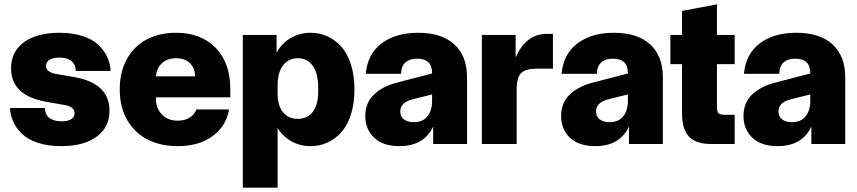

<svg xmlns="http://www.w3.org/2000/svg" viewBox="-20 -660 3927 880"><path d="M189.9 -193.8Q30.8 -222.7 30.8 -347.2Q30.8 -423.3 89.8 -466.6Q148.9 -509.8 252.9 -509.8Q313 -509.8 358.9 -494.6Q404.8 -479.5 431.4 -453.9Q458 -428.2 471.7 -398.4Q485.4 -368.7 486.8 -335H327.1Q327.1 -363.8 307.9 -379.9Q288.6 -396 252 -396Q222.7 -396 206.8 -386Q190.9 -376 190.9 -358.9Q190.9 -330.1 233.9 -321.8L323.2 -306.2Q481.9 -277.3 481.9 -152.8Q481.9 -76.7 422.9 -33.4Q363.8 9.8 259.8 9.8Q199.7 9.8 153.8 -5.4Q107.9 -20.5 81.3 -46.1Q54.7 -71.8 41 -101.6Q27.3 -131.3 25.9 -165H186Q186 -136.2 205.6 -120.1Q225.1 -104 262.2 -104Q291.5 -104 306.6 -114Q321.8 -124 321.8 -141.1Q321.8 -169.9 278.8 -178.2Z M794.9 9.8Q718.3 9.8 658.9 -19.3Q599.6 -48.3 564.2 -107.9Q528.8 -167.5 528.8 -250Q528.8 -332.5 563.2 -392.1Q597.7 -451.7 655.3 -480.7Q712.9 -509.8 787.1 -509.8Q899.9 -509.8 967.8 -441.4Q1035.6 -373 1035.6 -250V-213.9H694.8V-205.1Q694.8 -164.6 721.7 -135.7Q748.5 -106.9 794.9 -106.9Q827.6 -106.9 849.9 -121.3Q872.1 -135.7 879.9 -158.2H1029.8Q1016.6 -81.5 953.9 -35.9Q891.1 9.8 794.9 9.8ZM694.8 -310.1H874Q874 -346.2 851.3 -369.6Q828.6 -393.1 787.1 -393.1Q747.1 -393.1 722.4 -370.4Q697.8 -347.7 694.8 -310.1Z M1092.8 200.2V-500H1247.6V-418Q1270 -460.4 1311.3 -485.1Q1352.5 -509.8 1403.8 -509.8Q1443.8 -509.8 1479.2 -494.1Q1514.6 -478.5 1543 -447.8Q1571.3 -417 1587.9 -366.2Q1604.5 -315.4 1604.5 -250Q1604.5 -184.6 1587.9 -133.8Q1571.3 -83 1543 -52.2Q1514.6 -21.5 1479.2 -5.9Q1443.8 9.8 1403.8 9.8Q1355 9.8 1315.4 -12.5Q1275.9 -34.7 1252.4 -74.2V200.2ZM1252.4 -230Q1252.4 -176.3 1277.1 -145.8Q1301.8 -115.2 1344.7 -115.2Q1389.2 -115.2 1413.8 -147.7Q1438.5 -180.2 1438.5 -240.2V-257.8Q1438.5 -322.8 1413.8 -357.9Q1389.2 -393.1 1344.7 -393.1Q1301.8 -393.1 1277.1 -360.1Q1252.4 -327.1 1252.4 -268.1Z M1810.5 9.8Q1734.9 9.8 1694.6 -29.1Q1654.3 -67.9 1654.3 -127.9Q1654.3 -189 1693.8 -226.6Q1733.4 -264.2 1797.4 -280.8L1960.4 -323.2V-325.2Q1960.4 -391.1 1891.6 -391.1Q1857.4 -391.1 1838.1 -373.8Q1818.8 -356.4 1818.4 -321.8H1656.2Q1665 -413.6 1729.7 -461.7Q1794.4 -509.8 1896.5 -509.8Q2004.4 -509.8 2062.5 -456.5Q2120.6 -403.3 2120.6 -305.2V0H1965.3V-80.1Q1923.3 9.8 1810.5 9.8ZM1814.5 -148.9Q1814.5 -126 1831.3 -113Q1848.1 -100.1 1876.5 -100.1Q1918 -100.1 1939.2 -127Q1960.4 -153.8 1960.4 -198.2V-227.1L1871.6 -205.1Q1814.5 -190.9 1814.5 -148.9Z M2188.5 0V-500H2343.3V-396Q2390.1 -504.9 2487.3 -504.9H2514.2V-345.2H2437.5Q2390.1 -345.2 2369.1 -325.4Q2348.1 -305.7 2348.1 -250V0Z M2708 9.8Q2632.3 9.8 2592 -29.1Q2551.8 -67.9 2551.8 -127.9Q2551.8 -189 2591.3 -226.6Q2630.9 -264.2 2694.8 -280.8L2857.9 -323.2V-325.2Q2857.9 -391.1 2789.1 -391.1Q2754.9 -391.1 2735.6 -373.8Q2716.3 -356.4 2715.8 -321.8H2553.7Q2562.5 -413.6 2627.2 -461.7Q2691.9 -509.8 2793.9 -509.8Q2901.9 -509.8 2960 -456.5Q3018.1 -403.3 3018.1 -305.2V0H2862.8V-80.1Q2820.8 9.8 2708 9.8ZM2711.9 -148.9Q2711.9 -126 2728.8 -113Q2745.6 -100.1 2773.9 -100.1Q2815.4 -100.1 2836.7 -127Q2857.9 -153.8 2857.9 -198.2V-227.1L2769 -205.1Q2711.9 -190.9 2711.9 -148.9Z M3239.7 0Q3168 0 3137 -34.7Q3106 -69.3 3106 -139.2V-366.2H3052.7V-500H3106V-609.9L3266.1 -640.1V-500H3347.2V-366.2H3266.1V-170.9Q3266.1 -147.9 3273.4 -140.9Q3280.8 -133.8 3305.2 -133.8H3347.2V0Z M3543.9 9.8Q3468.3 9.8 3428 -29.1Q3387.7 -67.9 3387.7 -127.9Q3387.7 -189 3427.2 -226.6Q3466.8 -264.2 3530.8 -280.8L3693.8 -323.2V-325.2Q3693.8 -391.1 3625 -391.1Q3590.8 -391.1 3571.5 -373.8Q3552.2 -356.4 3551.8 -321.8H3389.6Q3398.4 -413.6 3463.1 -461.7Q3527.8 -509.8 3629.9 -509.8Q3737.8 -509.8 3795.9 -456.5Q3854 -403.3 3854 -305.2V0H3698.7V-80.1Q3656.7 9.8 3543.9 9.8ZM3547.9 -148.9Q3547.9 -126 3564.7 -113Q3581.5 -100.1 3609.9 -100.1Q3651.4 -100.1 3672.6 -127Q3693.8 -153.8 3693.8 -198.2V-227.1L3605 -205.1Q3547.9 -190.9 3547.9 -148.9Z"/></svg>

Font: TASA Orbiter Display Black
Style: Regular
Weight: 900
Designer: Weizhong Zhang
Version: Version 1.000;Glyphs 3.1.2 (3151)